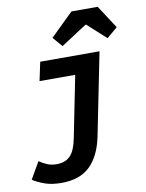

<svg xmlns="http://www.w3.org/2000/svg" viewBox="-124 -814 824 1080"><g transform="rotate(-10 288.0 -274.0)"><path d="M138.6 196.1Q83.2 196.1 42.5 181.4Q1.8 166.6 -23.8 149.2L31.6 53.1Q53.6 68.3 77.3 78Q101 87.6 130.4 87.6Q180.2 87.6 208.1 58.6Q236 29.5 249 -36.5L319.6 -389.4H115.8L138.5 -496.1H477.2L383 -26.1Q361.5 81 303.3 138.5Q245.1 196.1 138.6 196.1ZM277.5 -560.8 229.9 -616.4 360.7 -744.2H510.6L596 -612.7L534.8 -560.8L429.1 -656.6H425.1Z"/></g></svg>

Font: SourceCodeVF
Style: Italic
Weight: 200
Italic angle: -11°
Monospace: yes
Designer: Paul D. Hunt, Teo Tuominen
Foundry: Adobe
Version: Version 1.026;hotconv 1.1.0;makeotfexe 2.6.0